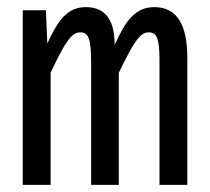

<svg xmlns="http://www.w3.org/2000/svg" viewBox="-20 -519 590 539"><path d="M427.7 0H505.9V-356.9C505.9 -451.7 475.1 -499 413.6 -499C399.9 -499 387.9 -496.7 377.4 -491.9C367 -487.2 357.5 -480.4 348.9 -471.4C340.3 -462.5 332.2 -451.4 324.7 -438.2C317.2 -425 309.6 -410 301.8 -393.1C301.8 -429.2 294.9 -455.9 281.2 -473.1C267.6 -490.4 247.6 -499 221.2 -499C209.5 -499 198.8 -497.2 189.2 -493.4C179.6 -489.7 170.6 -483.8 162.1 -475.8C153.6 -467.9 145.4 -457.4 137.5 -444.3C129.5 -431.3 121.3 -415.5 112.8 -397L108.9 -490.2H43.9V0H122.1V-314.9C132.8 -337.7 142.1 -356.4 149.9 -371.1C157.7 -385.7 164.8 -397.3 171.1 -405.8C177.5 -414.2 183.3 -420.1 188.5 -423.3C193.7 -426.6 199.2 -428.2 205.1 -428.2C210.6 -428.2 215.3 -427.1 219.2 -424.8C223.1 -422.5 226.3 -418.3 228.8 -412.1C231.2 -405.9 233 -397.3 234.1 -386.2C235.3 -375.2 235.8 -360.7 235.8 -342.8V0H313.5V-314.9C323.9 -336.1 332.9 -353.9 340.6 -368.4C348.2 -382.9 355.2 -394.5 361.6 -403.3C367.9 -412.1 373.9 -418.5 379.4 -422.4C384.9 -426.3 391 -428.2 397.5 -428.2C403 -428.2 407.6 -427.1 411.4 -424.8C415.1 -422.5 418.2 -418.5 420.7 -412.8C423.1 -407.1 424.9 -399.4 426 -389.6C427.2 -379.9 427.7 -367.4 427.7 -352.1Z"/></svg>

Font: CodeNewRoman Nerd Font Mono
Style: Regular
Weight: 400
Monospace: yes
Designer: Sam Radian
Foundry: Code New Roman
Version: Version 2.00 November 29, 2014;Nerd Fonts 3.2.1